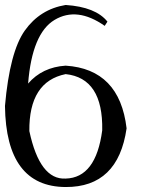

<svg xmlns="http://www.w3.org/2000/svg" viewBox="-20 -752 626 772"><path d="M80 -629.5C120.7 -686.5 175.3 -720.7 244 -732C324.7 -726.7 380.7 -704.3 412 -665L401 -648C327 -700 259.8 -708 199.5 -672C139.2 -636 103.7 -550.7 93 -416C131 -460 181.3 -484 244 -488C388.7 -478.7 470.3 -394.7 489 -236C466.3 -78 384.7 0.7 244 0C84 -0.7 2.7 -109.3 0 -326C12.7 -471.3 39.3 -572.5 80 -629.5ZM391 -228C393.7 -368 344.7 -443.3 244 -454C145.3 -434 96.7 -357.7 98 -225C126 -93.7 174.7 -30 244 -34C325.3 -36 374.3 -100.7 391 -228Z"/></svg>

Font: Neocyr
Style: Regular
Weight: 400
Designer: Viktar Palstsiuk <vipals@gmail.com>
Version: 1.00